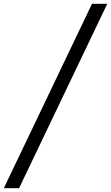

<svg xmlns="http://www.w3.org/2000/svg" viewBox="-41 -843 582 1006"><path d="M59 143H-21L441 -823H521Z"/></svg>

Font: Iosevka Term Curly Oblique
Style: Regular
Weight: 400
Italic angle: -9°
Designer: Belleve Invis
Foundry: Belleve Invis
Version: Version 32.3.0